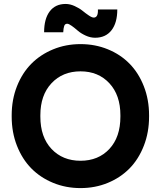

<svg xmlns="http://www.w3.org/2000/svg" viewBox="-20 -937 813 971"><path d="M460.9 -746.1Q437 -746.1 413.1 -757.1Q389.2 -768.1 373.8 -781.5Q358.4 -794.9 343.3 -805.9Q328.1 -816.9 319.8 -816.9Q308.6 -816.9 304.7 -805.7Q300.8 -794.4 299.8 -773.9H203.1Q203.1 -841.8 231.4 -879.4Q259.8 -917 312 -917Q334.5 -917 357.9 -906.2Q381.3 -895.5 397.2 -882.6Q413.1 -869.6 429 -858.9Q444.8 -848.1 454.1 -848.1Q477.1 -848.1 475.1 -889.2H573.2Q573.2 -821.3 543.7 -783.7Q514.2 -746.1 460.9 -746.1ZM39.1 -347.2V-354Q39.1 -433.1 65.7 -500.5Q92.3 -567.9 138.4 -614.5Q184.6 -661.1 248.8 -687.5Q313 -713.9 387.2 -713.9Q461.4 -713.9 525.4 -687.7Q589.4 -661.6 635.3 -614.7Q681.2 -567.9 707.5 -500.5Q733.9 -433.1 733.9 -354V-347.2Q733.9 -267.6 707.5 -200Q681.2 -132.3 635.3 -85.4Q589.4 -38.6 525.4 -12.2Q461.4 14.2 387.2 14.2Q313 14.2 248.8 -12.2Q184.6 -38.6 138.4 -85.4Q92.3 -132.3 65.7 -200Q39.1 -267.6 39.1 -347.2ZM588.9 -347.2V-354Q588.9 -456.1 533 -516.1Q477.1 -576.2 387.2 -576.2Q296.9 -576.2 240.5 -516.1Q184.1 -456.1 184.1 -354V-347.2Q184.1 -243.7 240.5 -183.8Q296.9 -124 387.2 -124Q477.5 -124 533.2 -183.8Q588.9 -243.7 588.9 -347.2Z"/></svg>

Font: SUSE
Style: Bold
Weight: 700
Designer: Rene Bieder
Foundry: SUSE
Version: Version 1.000